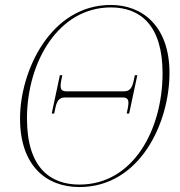

<svg xmlns="http://www.w3.org/2000/svg" viewBox="-20 -745 729 776"><path d="M301 11C546 11 665 -249 665 -450C665 -641 554 -725 428 -725C184 -725 61 -458 61 -266C61 -76 166 11 301 11ZM301 1C186 1 89 -64 89 -266C89 -494 216 -715 428 -715C548 -715 637 -642 637 -449C637 -222 519 1 301 1ZM189 -286H199L203 -305C209 -335 218 -351 242 -351H477C501 -351 502 -335 496 -305L492 -286H502L535 -441H525L521 -422C515 -392 506 -376 482 -376H247C223 -376 222 -392 228 -422L232 -441H222Z"/></svg>

Font: Noto Serif Display Thin
Style: Italic
Weight: 100
Italic angle: -12°
Designer: Monotype Design Team
Foundry: Monotype Imaging Inc.
Version: Version 2.009